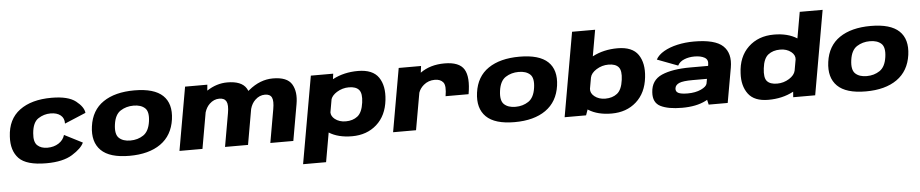

<svg xmlns="http://www.w3.org/2000/svg" viewBox="-50 -1173 8551 1784"><g transform="rotate(-5 4226.0 -281.0)"><path d="M341.5 6.5Q156 6.5 86.2 -66.2Q16.5 -139 24.5 -270Q32.5 -431.5 143.2 -513.5Q254 -595.5 441 -595.5Q596.5 -595.5 667.2 -539.5Q738 -483.5 743.5 -428.5L545.5 -345.5Q547.5 -395.5 513.5 -423.5Q479.5 -451.5 419 -451.5Q357.5 -451.5 304.8 -417.2Q252 -383 243.5 -282Q236 -201 270.2 -168.8Q304.5 -136.5 363.5 -136.5Q424 -136.5 468.5 -165Q513 -193.5 527 -241.5L695.5 -155.5Q672 -102.5 584.5 -48Q497 6.5 341.5 6.5Z M1117.5 5Q933 5 852.8 -74Q772.5 -153 792.5 -298.5Q813 -447.5 923 -522.2Q1033 -597 1214 -597Q1398 -597 1478.5 -520.5Q1559 -444 1539 -298.5Q1518 -149.5 1408.2 -72.2Q1298.5 5 1117.5 5ZM1137.5 -136Q1206.5 -136 1259 -171Q1311.5 -206 1324.5 -297Q1337.5 -388 1300.2 -422.2Q1263 -456.5 1194 -456.5Q1125.5 -456.5 1072.5 -422.5Q1019.5 -388.5 1007 -297Q994.5 -206 1031.8 -171Q1069 -136 1137.5 -136Z M1583 0 1687 -590.5H1894.5L1889.5 -535.5Q1980.5 -595.5 2080.5 -595.5Q2213.5 -595.5 2257.5 -523.5Q2264.5 -512 2270 -499.5Q2275 -504 2280 -508Q2386.5 -595.5 2506 -595.5Q2639 -595.5 2681.8 -523.8Q2724.5 -452 2704.5 -338.5L2645 0H2430.5L2485 -310.5Q2498.5 -386.5 2482.8 -419Q2467 -451.5 2419.5 -451.5Q2368 -451.5 2327.5 -412.5Q2295 -382 2280.5 -330.5L2222.5 0H2008L2062.5 -310.5Q2076 -386.5 2058.8 -419Q2041.5 -451.5 1994 -451.5Q1942.5 -451.5 1902 -412.5Q1871.5 -383.5 1856.5 -335.5L1797.5 0Z M2716.5 223 2860 -590.5H3068.5L3062 -539.5Q3064 -540.5 3065.5 -541.5Q3169 -595.5 3298.5 -595.5Q3437 -595.5 3491.5 -515.5Q3546 -435.5 3531 -304.5Q3515 -159.5 3423.2 -77.8Q3331.5 4 3193.5 4Q3064 4 2979 -49.5Q2979 -49.5 2979 -49.5L2931 223ZM3011.5 -234Q3012 -198.5 3045.5 -171.5Q3086.5 -139 3147 -139Q3213 -139 3257 -173.5Q3301 -208 3313.5 -300Q3325 -384 3296.5 -417.8Q3268 -451.5 3202 -451.5Q3141.5 -451.5 3089 -419Q3045.5 -391.5 3033 -356.5Z M4090.5 -291Q4107.5 -388 4081.8 -419.8Q4056 -451.5 4004 -451.5Q3943.5 -451.5 3899 -414Q3863.5 -383.5 3850.5 -344.5L3789.5 0H3575.5L3679.5 -590.5H3888L3880 -528.5Q3880 -529 3880.5 -529Q3973 -595.5 4106.5 -595.5Q4244 -595.5 4288.5 -522.5Q4333 -449.5 4305 -291Z M4709.5 5Q4525 5 4444.8 -74Q4364.5 -153 4384.5 -298.5Q4405 -447.5 4515 -522.2Q4625 -597 4806 -597Q4990 -597 5070.5 -520.5Q5151 -444 5131 -298.5Q5110 -149.5 5000.2 -72.2Q4890.5 5 4709.5 5ZM4729.5 -136Q4798.5 -136 4851 -171Q4903.5 -206 4916.5 -297Q4929.5 -388 4892.2 -422.2Q4855 -456.5 4786 -456.5Q4717.5 -456.5 4664.5 -422.5Q4611.5 -388.5 4599 -297Q4586.5 -206 4623.8 -171Q4661 -136 4729.5 -136Z M5175.5 0 5313.5 -785H5528.5L5485.5 -540.5Q5486 -541 5487 -541.5Q5590.5 -595.5 5720 -595.5Q5858 -595.5 5912.8 -515.5Q5967.5 -435.5 5952.5 -304.5Q5936.5 -159.5 5844.8 -77.8Q5753 4 5614.5 4Q5485 4 5400 -49.5Q5397 -51.5 5394.5 -53.5L5375.5 0ZM5451.5 -346 5433 -242Q5429.5 -201.5 5467 -171.5Q5507.5 -139 5568 -139Q5634.5 -139 5678.5 -173.5Q5722.5 -208 5734.5 -300Q5746 -384 5717.8 -417.8Q5689.5 -451.5 5623 -451.5Q5562.5 -451.5 5510.5 -419Q5460.5 -387.5 5451.5 -346Z M6519 0 6508.5 -45.5Q6500.5 -41 6492 -36.5Q6404 8 6271 8Q6142.5 8 6071.2 -27.5Q6000 -63 6007 -160Q6013.5 -272.5 6112 -315.8Q6210.5 -359 6380 -359H6545L6547 -371.5Q6555 -417 6519.8 -437Q6484.5 -457 6426.5 -457Q6373 -457 6329.8 -439.2Q6286.5 -421.5 6268.5 -386L6075.5 -459Q6098.5 -501.5 6151.8 -532.2Q6205 -563 6278.2 -579.5Q6351.5 -596 6433.5 -596Q6629.5 -596 6703.2 -526.5Q6777 -457 6754 -324.5L6696.5 0ZM6516 -196 6524 -240H6389.5Q6301 -240 6265.5 -225Q6230 -210 6225 -179Q6220.5 -148 6246.5 -134.2Q6272.5 -120.5 6334.5 -120.5Q6406.5 -120.5 6459 -144.5Q6509 -168 6516 -196Z M7307.5 0 7311.5 -51.5Q7310 -50.5 7308 -49.5Q7206 4 7076.5 4Q6945 4 6889 -71.5Q6833 -147 6840 -264.5Q6846.5 -418 6939.8 -506.8Q7033 -595.5 7179 -595.5Q7308 -595.5 7393 -541.5Q7393.5 -541 7394 -541L7437 -785H7650.5L7512.5 0ZM7342 -244.5 7360.5 -349Q7364 -389 7326.5 -419Q7285.5 -451.5 7225 -451.5Q7157 -451.5 7113 -417Q7069 -382.5 7058.5 -291.5Q7047.5 -204.5 7076.2 -171.8Q7105 -139 7170.5 -139Q7231 -139 7283 -171.5Q7332.5 -202.5 7342 -244.5Z M7985.5 5Q7801 5 7720.8 -74Q7640.5 -153 7660.5 -298.5Q7681 -447.5 7791 -522.2Q7901 -597 8082 -597Q8266 -597 8346.5 -520.5Q8427 -444 8407 -298.5Q8386 -149.5 8276.2 -72.2Q8166.5 5 7985.5 5ZM8005.5 -136Q8074.5 -136 8127 -171Q8179.5 -206 8192.5 -297Q8205.5 -388 8168.2 -422.2Q8131 -456.5 8062 -456.5Q7993.5 -456.5 7940.5 -422.5Q7887.5 -388.5 7875 -297Q7862.5 -206 7899.8 -171Q7937 -136 8005.5 -136Z"/></g></svg>

Font: Anybody ExtraExpanded ExtraBold
Style: Italic
Weight: 800
Width: 8
Italic angle: -10°
Designer: Tyler Finck
Foundry: Etcetera Type Company
Version: Version 1.010; ttfautohint (v1.8.3) -l 8 -r 50 -G 200 -x 14 